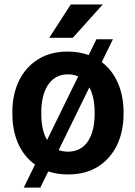

<svg xmlns="http://www.w3.org/2000/svg" viewBox="-20 -768 604 856"><path d="M35.2 -258.8C35.2 -162.6 70.3 -81.1 136.2 -34.2L85.9 68.4H159.7L195.3 -3.9C222.2 5.4 251.5 9.8 283.2 9.8C335.4 9.8 380.4 -2 417.5 -25.4C491.2 -72.3 530.8 -156.7 530.8 -258.8V-269C530.8 -363.3 496.6 -443.8 433.6 -491.2L483.4 -592.8H409.7L375.5 -522.5C346.7 -532.7 315.9 -538.1 282.2 -538.1C230 -538.1 185.5 -526.4 148.9 -502.9C74.7 -456.1 35.2 -372.1 35.2 -269ZM164.1 -269C164.1 -358.4 199.2 -436.5 282.2 -436.5C299.3 -436.5 314.5 -433.6 328.6 -427.2L189.9 -144C171.9 -173.8 164.1 -214.4 164.1 -258.8ZM401.9 -258.8C401.9 -167.5 367.2 -91.8 283.2 -91.8C268.1 -91.8 253.9 -94.2 241.7 -99.1L378.4 -378.4C394.5 -349.1 401.9 -310.1 401.9 -269ZM304.7 -599.6 438 -748H295.4L199.7 -599.6Z"/></svg>

Font: Vazirmatn SemiBold
Style: Regular
Weight: 600
Designer: Saber Rastikerdar
Foundry: Saber Rastikerdar
Version: Version 33.003